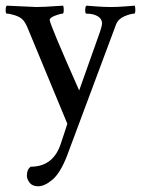

<svg xmlns="http://www.w3.org/2000/svg" viewBox="-23 -439 500 681"><path d="M85.9 152.3Q167 152.3 193.4 68.4Q198.2 53.7 205.1 33.2Q211.9 12.7 215.8 0L76.2 -336.9Q66.4 -361.3 56.6 -370.1Q47.9 -378.9 29.8 -384.8Q11.7 -390.6 1 -390.6Q-2.9 -390.6 -2.9 -403.3Q-2.9 -415 1 -418.9Q101.6 -414.1 106.4 -414.1Q123 -414.1 137.2 -415Q151.4 -416 169.4 -417Q187.5 -418 201.2 -418.9Q203.1 -413.1 203.1 -404.3Q203.1 -390.6 199.2 -390.6Q191.4 -390.6 173.3 -383.8Q155.3 -377 153.3 -370.1V-368.2Q153.3 -353.5 257.8 -118.2L332 -327.1Q338.9 -347.7 338.9 -356.4Q338.9 -372.1 323.7 -381.3Q308.6 -390.6 283.2 -390.6Q279.3 -390.6 279.3 -403.3Q279.3 -415 283.2 -418.9Q295.9 -418 321.8 -416Q347.7 -414.1 370.1 -414.1Q391.6 -414.1 417 -416Q442.4 -418 455.1 -418.9Q457 -413.1 457 -404.3Q457 -390.6 453.1 -390.6Q440.4 -390.6 418.5 -381.3Q396.5 -372.1 388.7 -352.5L214.8 113.3Q191.4 173.8 163.6 197.8Q135.7 221.7 112.3 221.7Q91.8 221.7 82 209Q72.3 196.3 72.3 183.6Q72.3 162.1 85.9 152.3Z"/></svg>

Font: Crimson Text
Style: Regular
Weight: 400
Version: Version 0.13